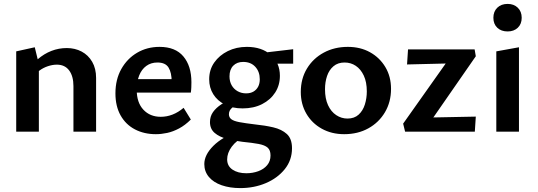

<svg xmlns="http://www.w3.org/2000/svg" viewBox="-20 -674 2756 983"><path d="M356 0V-233Q356 -284 334 -313.5Q312 -343 271 -343Q249 -343 225 -335Q201 -327 181 -312Q161 -297 148 -275L112 -300Q140 -342 173 -370.5Q206 -399 243.5 -413.5Q281 -428 322 -428Q364 -428 398 -410Q432 -392 452 -357.5Q472 -323 472 -275V0ZM63 0V-411L158 -432L179 -346V0Z M778 13Q718 13 671 -11.5Q624 -36 597.5 -83Q571 -130 571 -196Q571 -267 601 -320.5Q631 -374 682 -404Q733 -434 797 -434Q878 -434 919 -385Q960 -336 960 -253Q960 -242 959.5 -227.5Q959 -213 957 -200H859V-255Q859 -302 843 -328Q827 -354 786 -354Q753 -354 729 -336.5Q705 -319 692.5 -287.5Q680 -256 680 -214Q680 -149 714 -112.5Q748 -76 803 -76Q834 -76 863.5 -87.5Q893 -99 920 -122L957 -62Q928 -33 897 -16.5Q866 0 836 6.5Q806 13 778 13ZM627 -200 640 -269H944V-200Z M1210 289Q1157 289 1115 274.5Q1073 260 1049.5 232Q1026 204 1026 166Q1026 119 1072.5 72.5Q1119 26 1212 -8L1238 20Q1190 45 1166.5 77Q1143 109 1143 142Q1143 176 1170.5 194.5Q1198 213 1241 213Q1274 213 1302.5 202.5Q1331 192 1348 171.5Q1365 151 1365 122Q1365 95 1350.5 82Q1336 69 1304 63Q1272 57 1221 52Q1180 47 1141.5 37Q1103 27 1079 6.5Q1055 -14 1055 -49Q1055 -78 1070.5 -100Q1086 -122 1113.5 -140Q1141 -158 1177 -174L1205 -144Q1189 -138 1170.5 -124Q1152 -110 1152 -89Q1152 -73 1164.5 -63.5Q1177 -54 1206.5 -48.5Q1236 -43 1286 -37Q1336 -32 1379 -22Q1422 -12 1448.5 12Q1475 36 1475 85Q1475 146 1438 192Q1401 238 1341 263.5Q1281 289 1210 289ZM1222 -119Q1170 -119 1131.5 -138.5Q1093 -158 1072 -191.5Q1051 -225 1051 -268Q1051 -317 1077 -354Q1103 -391 1146.5 -412.5Q1190 -434 1244 -434Q1320 -434 1366.5 -393Q1413 -352 1413 -286Q1413 -238 1389 -200.5Q1365 -163 1322 -141Q1279 -119 1222 -119ZM1240 -196Q1262 -196 1277.5 -205Q1293 -214 1301.5 -230Q1310 -246 1310 -268Q1310 -307 1287 -332Q1264 -357 1225 -357Q1193 -357 1174 -337.5Q1155 -318 1155 -283Q1155 -257 1166 -237.5Q1177 -218 1196.5 -207Q1216 -196 1240 -196ZM1313 -348 1302 -401 1481 -422V-348Z M1742 13Q1678 13 1627.5 -15Q1577 -43 1548.5 -92Q1520 -141 1520 -203Q1520 -271 1551.5 -323Q1583 -375 1637.5 -404.5Q1692 -434 1761 -434Q1825 -434 1874.5 -406.5Q1924 -379 1953 -330.5Q1982 -282 1982 -219Q1982 -152 1951 -99.5Q1920 -47 1866 -17Q1812 13 1742 13ZM1759 -67Q1794 -67 1816 -87Q1838 -107 1848 -139Q1858 -171 1858 -206Q1858 -254 1842.5 -287Q1827 -320 1801.5 -337Q1776 -354 1744 -354Q1710 -354 1687.5 -335Q1665 -316 1654.5 -285Q1644 -254 1644 -217Q1644 -169 1659.5 -135.5Q1675 -102 1701.5 -84.5Q1728 -67 1759 -67Z M2044 -41 2291 -390 2353 -351 2064 -344 2069 -421H2410L2416 -386L2167 -27L2113 -71L2416 -77L2411 0H2054Z M2521 0V-411L2637 -432V0ZM2579 -513Q2546 -513 2526 -532Q2506 -551 2506 -583Q2506 -615 2526 -634.5Q2546 -654 2579 -654Q2611 -654 2631 -634.5Q2651 -615 2651 -583Q2651 -551 2631 -532Q2611 -513 2579 -513Z"/></svg>

Font: Ysabeau
Style: Bold
Weight: 700
Designer: Christian Thalmann (Catharsis Fonts)
Version: Version 2.000;gftools[0.9.27.dev2+g8671c4b]